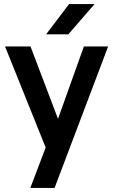

<svg xmlns="http://www.w3.org/2000/svg" viewBox="-20 -730 560 950"><path d="M206 0 5 -500H131L267 -142L395 -500H515L250 200H130ZM322 -710H448L318 -560H208Z"/></svg>

Font: Retni Sans
Style: Bold
Weight: 700
Designer: Vitaly Kuzmin
Foundry: ParaType Ltd.
Version: Version 1.00;March 2, 2019;FontCreator 11.5.0.2425 64-bit; t